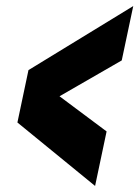

<svg xmlns="http://www.w3.org/2000/svg" viewBox="-20 -613 460 634"><path d="M294 1 37.5 -208.5 74 -381.5 420 -593 382 -413.5 175.5 -294.5 176 -295.5 332 -179ZM258.5 -129V-128.5L99.5 -255L115.5 -332L329 -460V-459.5L115.5 -332L99.5 -255Z"/></svg>

Font: Tourney Black
Style: Italic
Weight: 900
Italic angle: -12°
Version: Version 1.015